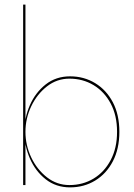

<svg xmlns="http://www.w3.org/2000/svg" viewBox="-20 -800 581 830"><path d="M90 -780H80V0H90ZM496 -230Q496 -304 468 -357.5Q440 -411 391.5 -440.5Q343 -470 283 -470Q222 -470 177.5 -435Q133 -400 109 -345Q85 -290 85 -230Q85 -171 109 -115.5Q133 -60 177.5 -25Q222 10 283 10Q343 10 391.5 -19.5Q440 -49 468 -103Q496 -157 496 -230ZM486 -230Q486 -160 458.5 -108Q431 -56 384.5 -28Q338 0 280 0Q226 0 183 -33.5Q140 -67 115 -119.5Q90 -172 90 -230Q90 -288 115 -340.5Q140 -393 183 -426.5Q226 -460 280 -460Q338 -460 384.5 -432Q431 -404 458.5 -352.5Q486 -301 486 -230Z"/></svg>

Font: Jost Thin
Style: Regular
Weight: 250
Version: Version 3.710